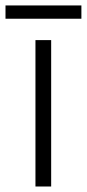

<svg xmlns="http://www.w3.org/2000/svg" viewBox="-41 -678 316 698"><path d="M145 -532.2H87.9V0H145ZM-21 -658.2V-609.9H254.9V-658.2Z"/></svg>

Font: Noto Reveo Sans
Style: Regular
Weight: 300
Designer: Monotype Design Team
Foundry: Monotype Imaging Inc.
Version: Version 2.007